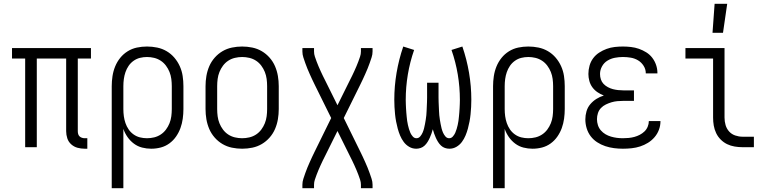

<svg xmlns="http://www.w3.org/2000/svg" viewBox="-20 -772 4040 1007"><path d="M424 8Q405 8 386.5 3Q368 -2 353.5 -15Q339 -28 333 -46.5Q327 -65 327 -84V-465H173V0H112V-465H43V-520H457V-465H388V-84Q388 -76 390 -69Q392 -62 397 -57Q402 -52 409.5 -49.5Q417 -47 424 -47H438V8Z M566 215V-320Q566 -346 570 -372.5Q574 -399 584 -423.5Q594 -448 610.5 -468.5Q627 -489 649.5 -503Q672 -517 698 -522.5Q724 -528 751 -528Q778 -528 804.5 -522.5Q831 -517 854 -503.5Q877 -490 894.5 -469.5Q912 -449 923 -424.5Q934 -400 938 -373.5Q942 -347 942 -320V-200Q942 -175 938.5 -149.5Q935 -124 926.5 -100.5Q918 -77 903.5 -56Q889 -35 868.5 -20Q848 -5 823.5 1.5Q799 8 773 8Q749 8 725.5 2Q702 -4 682.5 -18.5Q663 -33 649 -53Q635 -73 627 -96V215ZM751 -47Q770 -47 788.5 -51.5Q807 -56 823 -66.5Q839 -77 850.5 -92.5Q862 -108 869 -125.5Q876 -143 878.5 -162Q881 -181 881 -200V-320Q881 -339 878.5 -358Q876 -377 869 -394.5Q862 -412 850.5 -427.5Q839 -443 823 -453.5Q807 -464 788.5 -468.5Q770 -473 751 -473Q732 -473 714 -468.5Q696 -464 680.5 -453Q665 -442 654.5 -426.5Q644 -411 638 -393.5Q632 -376 629.5 -357.5Q627 -339 627 -320V-200Q627 -181 629.5 -162.5Q632 -144 638 -126.5Q644 -109 654.5 -93.5Q665 -78 680.5 -67Q696 -56 714 -51.5Q732 -47 751 -47Z M1250 8Q1223 8 1196.5 2.5Q1170 -3 1147 -16.5Q1124 -30 1106 -50.5Q1088 -71 1077.5 -95.5Q1067 -120 1062.5 -146.5Q1058 -173 1058 -200V-320Q1058 -347 1062.5 -373.5Q1067 -400 1077.5 -424.5Q1088 -449 1106 -469.5Q1124 -490 1147 -503.5Q1170 -517 1196.5 -522.5Q1223 -528 1250 -528Q1277 -528 1303.5 -522.5Q1330 -517 1353 -503.5Q1376 -490 1394 -469.5Q1412 -449 1422.5 -424.5Q1433 -400 1437.5 -373.5Q1442 -347 1442 -320V-200Q1442 -173 1437.5 -146.5Q1433 -120 1422.5 -95.5Q1412 -71 1394 -50.5Q1376 -30 1353 -16.5Q1330 -3 1303.5 2.5Q1277 8 1250 8ZM1250 -47Q1269 -47 1288 -51.5Q1307 -56 1323 -66.5Q1339 -77 1350.5 -92.5Q1362 -108 1369 -125.5Q1376 -143 1378.5 -162Q1381 -181 1381 -200V-320Q1381 -339 1378.5 -358Q1376 -377 1369 -394.5Q1362 -412 1350.5 -427.5Q1339 -443 1323 -453.5Q1307 -464 1288 -468.5Q1269 -473 1250 -473Q1231 -473 1212 -468.5Q1193 -464 1177 -453.5Q1161 -443 1149.5 -427.5Q1138 -412 1131 -394.5Q1124 -377 1121.5 -358Q1119 -339 1119 -320V-200Q1119 -181 1121.5 -162Q1124 -143 1131 -125.5Q1138 -108 1149.5 -92.5Q1161 -77 1177 -66.5Q1193 -56 1212 -51.5Q1231 -47 1250 -47Z M1566 215V197Q1566 181 1571 166Q1576 151 1581 136.5Q1586 122 1592 107.5Q1598 93 1604.5 78.5Q1611 64 1617.5 50Q1624 36 1631 22L1717 -153L1631 -327Q1624 -341 1617.5 -355Q1611 -369 1604.5 -383.5Q1598 -398 1592 -412.5Q1586 -427 1581 -441.5Q1576 -456 1571 -471Q1566 -486 1566 -502V-520H1627V-502Q1627 -488 1631.5 -475Q1636 -462 1640.5 -449.5Q1645 -437 1650.5 -424.5Q1656 -412 1661.5 -399.5Q1667 -387 1673 -375Q1679 -363 1685 -351L1750 -220L1815 -351Q1821 -363 1827 -375Q1833 -387 1838.5 -399.5Q1844 -412 1849.5 -424.5Q1855 -437 1859.5 -449.5Q1864 -462 1868.5 -475Q1873 -488 1873 -502V-520H1934V-502Q1934 -486 1929 -471Q1924 -456 1919 -441.5Q1914 -427 1908 -412.5Q1902 -398 1895.5 -383.5Q1889 -369 1882.5 -355Q1876 -341 1869 -327L1783 -153L1869 22Q1876 36 1882.5 50Q1889 64 1895.5 78.5Q1902 93 1908 107.5Q1914 122 1919 136.5Q1924 151 1929 166Q1934 181 1934 197V215H1873V197Q1873 183 1868.5 170Q1864 157 1859.5 144.5Q1855 132 1849.5 119.5Q1844 107 1838.5 94.5Q1833 82 1827 70Q1821 58 1815 46L1750 -85L1685 46Q1679 58 1673 70Q1667 82 1661.5 94.5Q1656 107 1650.5 119.5Q1645 132 1640.5 144.5Q1636 157 1631.5 170Q1627 183 1627 197V215Z M2163 8Q2143 8 2126 -2Q2109 -12 2097.5 -27.5Q2086 -43 2078.5 -61Q2071 -79 2066 -97.5Q2061 -116 2057.5 -134.5Q2054 -153 2052 -172.5Q2050 -192 2049 -211Q2048 -230 2048 -249Q2048 -320 2060 -390.5Q2072 -461 2095 -528L2152 -510Q2130 -447 2119 -381Q2108 -315 2108 -248Q2108 -237 2108.5 -226Q2109 -215 2109.5 -204Q2110 -193 2111 -182Q2112 -171 2113 -160Q2114 -149 2115.5 -138Q2117 -127 2119.5 -116.5Q2122 -106 2125 -95.5Q2128 -85 2132.5 -75Q2137 -65 2145 -56Q2153 -47 2164 -47Q2176 -47 2184 -56.5Q2192 -66 2196.5 -76.5Q2201 -87 2204 -98.5Q2207 -110 2209 -121.5Q2211 -133 2213 -144.5Q2215 -156 2216 -167.5Q2217 -179 2217.5 -190.5Q2218 -202 2218.5 -213.5Q2219 -225 2219.5 -236.5Q2220 -248 2220 -260V-338H2280V-260Q2280 -248 2280.5 -236.5Q2281 -225 2281.5 -213.5Q2282 -202 2282.5 -190.5Q2283 -179 2284 -167.5Q2285 -156 2287 -144.5Q2289 -133 2291 -121.5Q2293 -110 2296 -98.5Q2299 -87 2303.5 -76.5Q2308 -66 2316 -56.5Q2324 -47 2336 -47Q2347 -47 2355 -56Q2363 -65 2367.5 -75Q2372 -85 2375 -95.5Q2378 -106 2380.5 -116.5Q2383 -127 2384.5 -138Q2386 -149 2387 -160Q2388 -171 2389 -182Q2390 -193 2390.5 -204Q2391 -215 2391.5 -226Q2392 -237 2392 -248Q2392 -315 2381 -381Q2370 -447 2348 -510L2405 -528Q2428 -461 2440 -390.5Q2452 -320 2452 -249Q2452 -230 2451 -211Q2450 -192 2448 -172.5Q2446 -153 2442.5 -134.5Q2439 -116 2434 -97.5Q2429 -79 2421.5 -61Q2414 -43 2402.5 -27.5Q2391 -12 2374 -2Q2357 8 2337 8Q2325 8 2313.5 4Q2302 0 2293 -8.5Q2284 -17 2277.5 -27.5Q2271 -38 2266 -49Q2261 -60 2257 -71.5Q2253 -83 2250 -94Q2247 -83 2243 -71.5Q2239 -60 2234 -49Q2229 -38 2222.5 -27.5Q2216 -17 2207 -8.5Q2198 0 2186.5 4Q2175 8 2163 8Z M2566 215V-320Q2566 -346 2570 -372.5Q2574 -399 2584 -423.5Q2594 -448 2610.5 -468.5Q2627 -489 2649.5 -503Q2672 -517 2698 -522.5Q2724 -528 2751 -528Q2778 -528 2804.5 -522.5Q2831 -517 2854 -503.5Q2877 -490 2894.5 -469.5Q2912 -449 2923 -424.5Q2934 -400 2938 -373.5Q2942 -347 2942 -320V-200Q2942 -175 2938.5 -149.5Q2935 -124 2926.5 -100.5Q2918 -77 2903.5 -56Q2889 -35 2868.5 -20Q2848 -5 2823.5 1.5Q2799 8 2773 8Q2749 8 2725.5 2Q2702 -4 2682.5 -18.5Q2663 -33 2649 -53Q2635 -73 2627 -96V215ZM2751 -47Q2770 -47 2788.5 -51.5Q2807 -56 2823 -66.5Q2839 -77 2850.5 -92.5Q2862 -108 2869 -125.5Q2876 -143 2878.5 -162Q2881 -181 2881 -200V-320Q2881 -339 2878.5 -358Q2876 -377 2869 -394.5Q2862 -412 2850.5 -427.5Q2839 -443 2823 -453.5Q2807 -464 2788.5 -468.5Q2770 -473 2751 -473Q2732 -473 2714 -468.5Q2696 -464 2680.5 -453Q2665 -442 2654.5 -426.5Q2644 -411 2638 -393.5Q2632 -376 2629.5 -357.5Q2627 -339 2627 -320V-200Q2627 -181 2629.5 -162.5Q2632 -144 2638 -126.5Q2644 -109 2654.5 -93.5Q2665 -78 2680.5 -67Q2696 -56 2714 -51.5Q2732 -47 2751 -47Z M3247 8Q3224 8 3200.5 5Q3177 2 3154.5 -5.5Q3132 -13 3112 -26Q3092 -39 3078 -57.5Q3064 -76 3057 -99Q3050 -122 3050 -146Q3050 -167 3056 -188Q3062 -209 3076 -225.5Q3090 -242 3108.5 -253.5Q3127 -265 3147 -271Q3129 -278 3113.5 -288.5Q3098 -299 3087 -314Q3076 -329 3071 -347.5Q3066 -366 3066 -384Q3066 -406 3072 -427.5Q3078 -449 3091 -466.5Q3104 -484 3122.5 -496Q3141 -508 3161.5 -515.5Q3182 -523 3203.5 -525.5Q3225 -528 3247 -528Q3268 -528 3289.5 -525.5Q3311 -523 3331 -516Q3351 -509 3369.5 -497.5Q3388 -486 3401 -469Q3414 -452 3421 -431.5Q3428 -411 3428 -390V-387H3367V-388Q3367 -409 3355.5 -427Q3344 -445 3326.5 -455.5Q3309 -466 3288.5 -469.5Q3268 -473 3247 -473Q3226 -473 3205 -469Q3184 -465 3166 -454Q3148 -443 3137.5 -424Q3127 -405 3127 -384Q3127 -369 3131.5 -355.5Q3136 -342 3145.5 -332Q3155 -322 3168 -315Q3181 -308 3194.5 -304.5Q3208 -301 3222 -299.5Q3236 -298 3250 -298H3305V-243H3250Q3234 -243 3218 -241.5Q3202 -240 3187 -235.5Q3172 -231 3157.5 -224Q3143 -217 3132 -205.5Q3121 -194 3116 -178.5Q3111 -163 3111 -147Q3111 -131 3116 -115.5Q3121 -100 3131.5 -88Q3142 -76 3155.5 -68Q3169 -60 3184.5 -55.5Q3200 -51 3215.5 -49Q3231 -47 3247 -47Q3262 -47 3277.5 -48.5Q3293 -50 3307.5 -54Q3322 -58 3335.5 -65Q3349 -72 3360 -82.5Q3371 -93 3377 -107.5Q3383 -122 3383 -137H3444V-136Q3444 -113 3436 -91.5Q3428 -70 3413 -52.5Q3398 -35 3378.5 -23Q3359 -11 3337.5 -4Q3316 3 3293 5.5Q3270 8 3247 8Z M3874 0Q3854 0 3833 -3.5Q3812 -7 3793.5 -16Q3775 -25 3760 -40Q3745 -55 3736 -74Q3727 -93 3723.5 -113.5Q3720 -134 3720 -155V-465H3575V-520H3780V-155Q3780 -135 3785.5 -116Q3791 -97 3804 -82.5Q3817 -68 3836 -61.5Q3855 -55 3874 -55H3934V0ZM3717 -600 3728 -752H3794L3772 -600Z"/></svg>

Font: Iosevka Curly Light
Style: Regular
Weight: 300
Monospace: yes
Designer: Belleve Invis
Foundry: Belleve Invis
Version: Version 22.1.2; ttfautohint (v1.8.4)